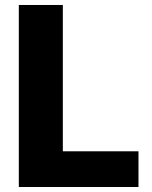

<svg xmlns="http://www.w3.org/2000/svg" viewBox="-20 -747 609 767"><path d="M533.2 0H55.2V-727.1H231V-142.6H533.2Z"/></svg>

Font: My Font
Style: Regular
Weight: 500
Designer: Rasmus Andersson
Foundry: rsms
Version: Version 0.001